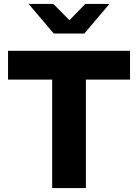

<svg xmlns="http://www.w3.org/2000/svg" viewBox="-20 -959 704 979"><path d="M246 0V-553H21V-700H643V-553H418V0ZM252 -939 334 -856 415 -939H538L410 -788H254L126 -939Z"/></svg>

Font: Red Hat Text VF
Style: Regular
Weight: 300
Designer: Pentagram, MCKL
Foundry: Pentagram, MCKL
Version: Version 1.023